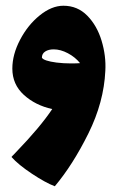

<svg xmlns="http://www.w3.org/2000/svg" viewBox="-20 -401 407 669"><path d="M347 -154Q342 -45 288 64Q234 173 171 248Q139 236 91.5 204.5Q44 173 20 146Q23 142 27.5 138Q32 134 36 129Q120 42 162 -21Q103 -34 63 -70.5Q23 -107 23 -162Q23 -211 50 -262.5Q77 -314 118.5 -347.5Q160 -381 201 -381Q250 -381 284 -346.5Q318 -312 334 -259Q350 -206 347 -154ZM227 -180Q249 -180 259 -181Q242 -202 216.5 -215.5Q191 -229 167 -229Q149 -229 137.5 -221.5Q126 -214 126 -200Q132 -189 177 -183Q201 -180 227 -180Z"/></svg>

Font: Lalezar
Style: Regular
Weight: 400
Designer: Borna Izadpanah
Foundry: Borna Izadpanah
Version: Version 1.003